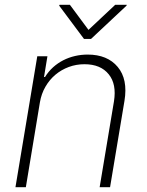

<svg xmlns="http://www.w3.org/2000/svg" viewBox="-20 -780 614 800"><path d="M135.3 -545.5H177.6L163.4 -459.2H167.6Q181.8 -482.2 201.3 -499.8Q220.9 -517.4 244 -529.1Q267 -540.8 292.8 -546.7Q318.5 -552.6 345.2 -552.6Q427.6 -552.6 470.5 -501.1Q513.5 -449.6 498.6 -359.7L438.6 0H395.2L454.9 -358Q466.3 -429.3 433.2 -470.2Q399.5 -512.4 332 -512.4Q297.6 -512.4 266.5 -500.9Q235.4 -489.3 210.8 -468.6Q186.1 -447.8 169.2 -418.5Q152.3 -389.2 146.3 -353.7L87.7 0H44.4ZM226.6 -756.4 228 -759.9H271.3L348.7 -655.5L459.9 -759.9H508.2L507.1 -756.4L359.4 -617.9H329.9Z"/></svg>

Font: Inter P Extra Light
Style: Italic
Weight: 200
Italic angle: 9.39999°
Designer: Rasmus Andersson
Foundry: rsms
Version: Version 3.018;git-588b23468